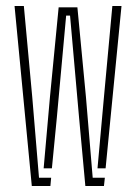

<svg xmlns="http://www.w3.org/2000/svg" viewBox="-20 -620 454 640"><path d="M264.5 0 243.5 -228.5 213.5 -568H200.5L169.5 -228.5L153 -59H125.5L146.5 -296.5L175.5 -595.5H238L266.5 -296.5L289 -27.5H329.5L326.5 0ZM86 0 28.5 -600H59.5L87.5 -296.5L110 -27.5H150.5L148 0ZM305 -59 326.5 -296.5 354.5 -600H385L332 -59Z"/></svg>

Font: Big Shoulders Stencil Display ExtraLight
Style: Regular
Weight: 250
Designer: Patric King
Foundry: XO Type Co
Version: Version 2.001